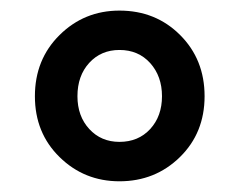

<svg xmlns="http://www.w3.org/2000/svg" viewBox="-20 -798 443 357"><path d="M202.1 -778.3Q269.5 -778.3 314.9 -732.9Q360.4 -687.5 360.4 -619.1Q360.4 -550.8 314.5 -505.9Q268.6 -460.9 202.1 -460.9Q136.7 -460.9 90.8 -505.9Q44.9 -550.8 44.9 -619.1Q44.9 -687.5 90.8 -732.9Q136.7 -778.3 202.1 -778.3ZM202.1 -705.1Q168 -705.1 146 -681.2Q124 -657.2 124 -619.1Q124 -582 146 -558.1Q168 -534.2 202.1 -534.2Q237.3 -534.2 259.3 -558.1Q281.2 -582 281.2 -619.1Q281.2 -656.2 259.3 -680.7Q237.3 -705.1 202.1 -705.1Z"/></svg>

Font: GenSenMaruGothic TW TTF Bold
Style: Regular
Weight: 700
Version: Version 1.301